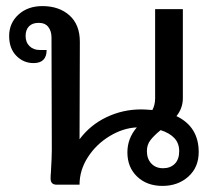

<svg xmlns="http://www.w3.org/2000/svg" viewBox="-20 -606 694 630"><path d="M632 -107Q632 -57 598 -26.5Q564 4 513 4Q462 4 430 -26.5Q398 -57 398 -106Q398 -152 429 -188Q384 -186 340 -159.5Q296 -133 268.5 -90.5Q241 -48 241 0H166Q146 0 146 -20Q146 -31 147 -40Q150 -91 150 -113L149 -483Q149 -504 138.5 -517.5Q128 -531 107 -531Q86 -531 75 -519.5Q64 -508 64 -488Q64 -467 77 -454.5Q90 -442 110 -442H133Q133 -399 90 -399Q57 -399 33.5 -423Q10 -447 10 -488Q10 -530 40.5 -558Q71 -586 119 -586Q174 -586 208 -555.5Q242 -525 242 -469L241 -149Q276 -196 329.5 -221.5Q383 -247 443 -247Q456 -247 480 -245Q489 -262 489 -283V-576H580V-284Q580 -251 559 -225Q632 -190 632 -107ZM568 -110Q568 -136 552 -153Q536 -170 507 -179Q485 -161 473.5 -146Q462 -131 462 -110Q462 -85 476.5 -69.5Q491 -54 515 -54Q539 -54 553.5 -68.5Q568 -83 568 -110Z"/></svg>

Font: Krub Medium
Style: Regular
Weight: 500
Designer: Ekaluck Peanpanawate
Foundry: Cadson Demak Co.,Ltd.
Version: Version 1.000; ttfautohint (v1.6)